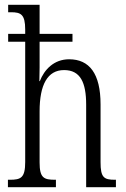

<svg xmlns="http://www.w3.org/2000/svg" viewBox="-20 -780 525 800"><path d="M13 0H213V-31H210C163 -31 145 -38 145 -103V-316C145 -427 178 -488 247 -488C315 -488 339 -436 339 -344V0H463V-31H459C413 -31 399 -40 399 -104V-345C399 -474 352 -533 268 -533C204 -533 164 -489 146 -442H144C144 -454 145 -479 145 -499V-606H282V-639H145V-760H14V-729H26C67 -729 85 -720 85 -657V-639H14V-606H85V-105C85 -39 67 -31 21 -31H13Z"/></svg>

Font: Noto Serif Devanagari ExtraCondensed Light
Style: Regular
Weight: 300
Width: 2
Designer: Universal Thirst, Indian Type Foundry and the Monotype Design Team
Foundry: Monotype Imaging Inc.
Version: Version 2.004